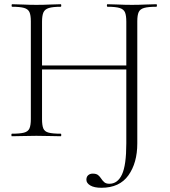

<svg xmlns="http://www.w3.org/2000/svg" viewBox="-20 -645 804 909"><path d="M460 244Q426 244 407.5 233Q389 222 389 206Q389 192 397.5 184.5Q406 177 419 177Q436 177 444.5 184Q453 191 459 200.5Q465 210 473.5 217.5Q482 225 498 225Q537 225 557.5 181Q578 137 578 34V-542Q578 -571 572 -586Q566 -601 547 -607Q528 -613 489 -613Q486 -613 486 -619Q486 -625 489 -625Q512 -625 541.5 -623.5Q571 -622 605 -622Q637 -622 667 -623.5Q697 -625 720 -625Q723 -625 723 -619Q723 -613 720 -613Q682 -613 662.5 -607.5Q643 -602 636.5 -587.5Q630 -573 630 -544V34Q630 126 588 185Q546 244 460 244ZM36 0Q34 0 34 -6Q34 -12 36 -12Q74 -12 93.5 -17Q113 -22 119.5 -37Q126 -52 126 -81V-544Q126 -573 119.5 -587.5Q113 -602 94 -607.5Q75 -613 37 -613Q35 -613 35 -619Q35 -625 37 -625Q61 -625 90.5 -623.5Q120 -622 152 -622Q187 -622 216 -623.5Q245 -625 268 -625Q270 -625 270 -619Q270 -613 268 -613Q230 -613 211 -607Q192 -601 185.5 -586Q179 -571 179 -542V-81Q179 -52 185 -37Q191 -22 210.5 -17Q230 -12 268 -12Q270 -12 270 -6Q270 0 268 0Q244 0 215.5 -1Q187 -2 152 -2Q120 -2 90 -1Q60 0 36 0ZM150 -316V-335H600V-316Z"/></svg>

Font: Cormorant Light
Style: Regular
Weight: 300
Designer: Christian Thalmann (Catharsis Fonts)
Foundry: Catharsis Fonts
Version: Version 4.000